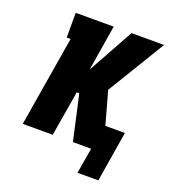

<svg xmlns="http://www.w3.org/2000/svg" viewBox="-121 -622 743 831"><g transform="rotate(20 250.0 -206.0)"><path d="M330 118 350 0H266L223 -193L219 -208H208L173 0H35L104 -416H86V-530H261L227 -322H228L343 -530H493L332 -265L374 -114H464L426 118Z"/></g></svg>

Font: Iosevka Slab Heavy
Style: Italic
Weight: 900
Italic angle: -9°
Monospace: yes
Designer: Belleve Invis
Foundry: Belleve Invis
Version: Version 11.1.0; ttfautohint (v1.8.3)